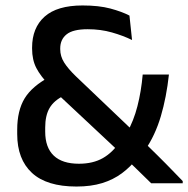

<svg xmlns="http://www.w3.org/2000/svg" viewBox="-20 -671 689 703"><path d="M533.5 0Q525.5 -8 510 -23Q494.5 -38 477 -55.2Q459.5 -72.5 444.2 -87Q429 -101.5 422 -108.5L409.5 -122L176 -340.5L161.5 -358Q128.5 -392 113 -422Q97.5 -452 97.5 -493V-496.5Q97.5 -569 143.2 -610Q189 -651 282.5 -651Q342 -651 384 -639.8Q426 -628.5 454 -614L463.5 -524.5Q431 -540.5 389.8 -552.2Q348.5 -564 301 -564Q247 -564 223.8 -545.2Q200.5 -526.5 200.5 -493.5V-491Q200.5 -465 214.8 -442.2Q229 -419.5 258 -391.5L471 -188.5L495 -162.5Q510 -148 525.2 -133Q540.5 -118 556 -102.8Q571.5 -87.5 587 -71.8Q602.5 -56 618 -40Q633.5 -24 649 -8V0ZM260 12Q151 12 97 -38Q43 -88 43 -180V-196Q43 -266 70.2 -310.8Q97.5 -355.5 162.5 -390L214.5 -321Q178 -303.5 161.8 -276Q145.5 -248.5 145.5 -204V-189Q145.5 -131 176.8 -101.2Q208 -71.5 269 -71.5Q320.5 -71.5 356.8 -92.2Q393 -113 418.5 -152L444.5 -184.5Q469.5 -228.5 483.2 -282.2Q497 -336 502.5 -398H598.5Q589.5 -315 568.8 -245Q548 -175 511 -121.5L484 -93.5Q458 -60 426.2 -36.5Q394.5 -13 353.8 -0.5Q313 12 260 12Z"/></svg>

Font: Anek Tamil Medium
Style: Regular
Weight: 500
Designer: Aadarsh Rajan (Tamil), Yesha Goshar (Latin)
Foundry: Ek Type
Version: Version 1.003